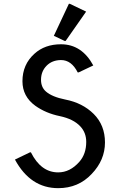

<svg xmlns="http://www.w3.org/2000/svg" viewBox="-20 -980 631 1010"><path d="M58.6 -140.6Q58.6 -140.6 137.7 -178.7H142.6Q195.3 -73.2 286.1 -73.2Q348.6 -73.2 397.9 -129.4Q433.6 -170.4 433.6 -233.4Q433.6 -282.2 402.3 -315.4Q366.2 -354 294.9 -369.1Q220.7 -384.3 165.5 -423.8Q98.1 -472.7 98.1 -552.7Q98.1 -640.6 161.1 -697.3Q215.8 -747.1 300.8 -747.1Q410.2 -747.1 470.7 -635.7L393.6 -599.1H388.7Q356 -664.1 300.8 -664.1Q253.9 -663.6 225.1 -634.3Q195.8 -604.5 195.8 -560.1Q195.8 -521 221.7 -498.5Q254.4 -470.2 322.8 -456.5Q414.1 -439 473.1 -380.4Q532.2 -321.3 532.2 -230.5Q532.2 -137.7 461.9 -64.5Q392.1 9.8 286.1 9.8Q140.1 9.8 58.6 -140.6ZM342.3 -960H347.2L433.1 -918.9L325.2 -764.6H320.3L263.2 -791.5Z"/></svg>

Font: Nova Oval
Style: Book
Weight: 400
Version: Version 2.000